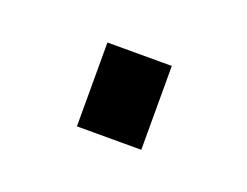

<svg xmlns="http://www.w3.org/2000/svg" viewBox="-37 -408 274 213"><g transform="rotate(20 100.5 -301.5)"><path d="M63 -351H139V-252H63Z"/></g></svg>

Font: Pavanam
Style: Regular
Weight: 400
Designer: Tharique Azeez
Foundry: Tharique Azeez
Version: Version 1.86; ttfautohint (v1.3) -l 8 -r 50 -G 200 -x 14 -D 